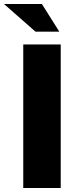

<svg xmlns="http://www.w3.org/2000/svg" viewBox="-51 -938 389 958"><path d="M252 -716V0H65V-716ZM-31 -918H158L245 -780H126Z"/></svg>

Font: Almarai ExtraBold
Style: Regular
Weight: 800
Designer: Boutros International 2019
Foundry: Created by Boutros International 2019
Version: Version 1.10